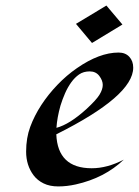

<svg xmlns="http://www.w3.org/2000/svg" viewBox="-20 -669 503 696"><path d="M462.9 -423.8Q462.9 -321.3 184.1 -182.1Q189 -59.1 312.5 -59.1Q368.7 -59.1 428.7 -90.3Q359.4 -23.9 254.9 -0.5Q222.2 6.8 191.2 6.8Q160.2 6.8 137.9 -4.2Q115.7 -15.1 101.6 -33.7Q74.7 -69.8 74.7 -119.4Q74.7 -168.9 89.6 -209.2Q104.5 -249.5 129.6 -288.1Q154.8 -326.7 188 -361.3Q221.2 -396 258.8 -421.9Q340.3 -478.5 409.7 -478.5Q434.6 -478.5 448.7 -463.1Q462.9 -447.8 462.9 -423.8ZM199.2 -286.1Q187 -242.7 184.6 -205.6Q232.4 -218.3 293.5 -273.9Q329.1 -306.6 340.8 -325.9Q352.5 -345.2 352.5 -361.1Q352.5 -377 340.1 -393.6Q327.6 -410.2 305.2 -410.2Q282.7 -410.2 266.8 -399.2Q251 -388.2 238.3 -370.6Q225.6 -353 215.8 -330.8Q206.1 -308.6 199.2 -286.1ZM423.8 -580.1 313.5 -513.2 255.4 -582.5 365.7 -648.9Z"/></svg>

Font: Fondamento
Style: Italic
Weight: 400
Italic angle: -12°
Version: Version 1.000